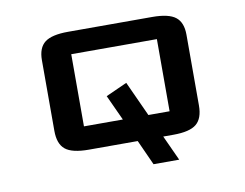

<svg xmlns="http://www.w3.org/2000/svg" viewBox="-64 -525 900 705"><g transform="rotate(-10 386.5 -172.5)"><path d="M656.2 -89.8Q656.2 -41.5 631.3 -20.8Q606.4 0 544.9 0H507.3L550.3 93.8H454.6L412.1 0H230Q167.5 0 142.3 -20.8Q117.2 -41.5 117.2 -89.8V-353.5Q117.2 -399.4 142.8 -419.4Q168.5 -439.5 230 -439.5H543.5Q605 -439.5 630.6 -419.4Q656.2 -399.4 656.2 -353.5ZM546.4 -356.4H227.1V-87.4H372.1L328.6 -182.1L407.7 -217.8L467.3 -87.4H546.4Z"/></g></svg>

Font: Squarish Sans CT
Style: RegularSC
Weight: 400
Version: Version 0.9